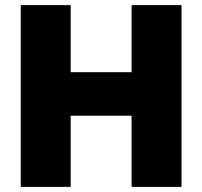

<svg xmlns="http://www.w3.org/2000/svg" viewBox="-20 -730 790 750"><path d="M689 -710V0H494V-278H256V0H61V-710H256V-448H494V-710Z"/></svg>

Font: Raleway Thin Black
Style: Regular
Weight: 900
Version: Version 4.026